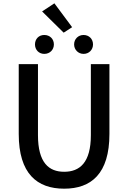

<svg xmlns="http://www.w3.org/2000/svg" viewBox="-20 -1124 773 1158"><path d="M367 14C530 14 640 -76 640 -316V-737H528V-309C528 -142 460 -88 367 -88C275 -88 209 -142 209 -309V-737H93V-316C93 -76 204 14 367 14ZM247 -799C281 -799 305 -824 305 -856C305 -889 281 -913 247 -913C214 -913 191 -889 191 -856C191 -824 214 -799 247 -799ZM364 -927 415 -960 308 -1104 234 -1055ZM484 -799C517 -799 541 -824 541 -856C541 -889 517 -913 484 -913C452 -913 427 -889 427 -856C427 -824 452 -799 484 -799Z"/></svg>

Font: Noto Sans CJK SC Medium
Style: Regular
Weight: 500
Designer: Ryoko NISHIZUKA 西塚涼子 (kana, bopomofo & ideographs); Paul D. Hunt (Latin, Greek & Cyrillic); Sandoll Communications 산돌커뮤니
Foundry: Adobe
Version: Version 2.004;hotconv 1.0.118;makeotfexe 2.5.65603